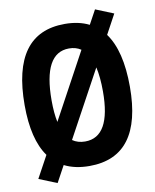

<svg xmlns="http://www.w3.org/2000/svg" viewBox="-89 -816 765 949"><g transform="rotate(-10 293.0 -341.5)"><path d="M122.6 65.4 32.2 28.8 92.3 -81.5Q28.8 -169.4 28.8 -341.8Q28.8 -703.1 293 -703.1Q363.3 -703.1 415 -677.2L453.6 -748L543.9 -711.4L490.7 -613.3Q557.1 -522.5 557.1 -341.8Q557.1 9.8 293 9.8Q220.2 9.8 167.5 -17.1ZM293 -113.3Q421.9 -113.3 421.9 -341.8Q421.9 -414.1 410.2 -464.4L229.5 -131.8Q255.9 -113.3 293 -113.3ZM173.8 -232.4 353 -563Q327.6 -580.1 293 -580.1Q164.1 -580.1 164.1 -341.8Q164.1 -278.3 173.8 -232.4Z"/></g></svg>

Font: Cascadia Mono
Style: Bold
Weight: 700
Monospace: yes
Designer: Aaron Bell
Foundry: Saja Typeworks
Version: Version 2404.023; ttfautohint (v1.8.4)